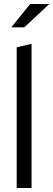

<svg xmlns="http://www.w3.org/2000/svg" viewBox="-20 -935 265 955"><path d="M36 -799H101L225 -915H130ZM63 0H137V-717L63 -700Z"/></svg>

Font: Red Hat Display
Style: Regular
Weight: 400
Designer: Pentagram, MCKL
Foundry: Pentagram, MCKL
Version: Version 1.023